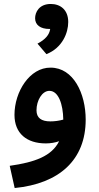

<svg xmlns="http://www.w3.org/2000/svg" viewBox="-20 -718 497 968"><path d="M214 -445C295 -477 324 -553 324 -607C324 -669 284 -698 236 -698C177 -698 157 -656 157 -626C157 -592 184 -572 229 -572H233C229 -543 209 -519 169 -498ZM54 230C278 208 412 89 412 -115C412 -247 350 -377 235 -377C130 -378 53 -256 53 -139C53 -45 115 5 211 5C235 5 258 1 278 -6C241 69 156 100 29 118ZM164 -162C164 -211 192 -260 229 -260C275 -260 298 -192 299 -115C278 -109 255 -106 234 -106C189 -106 164 -123 164 -162Z"/></svg>

Font: Noto Sans Arabic SemCond SemBd
Style: Regular
Weight: 600
Width: 4
Designer: Monotype Design Team, Nadine Chahine, Nizar Qandah and Khaled Hosny
Foundry: Monotype Imaging Inc.
Version: Version 2.012